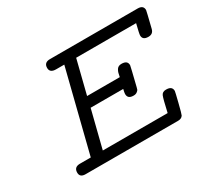

<svg xmlns="http://www.w3.org/2000/svg" viewBox="-125 -804 1077 998"><g transform="rotate(-30 414.0 -305.5)"><path d="M95.2 -28.8Q95.2 -61 128.9 -62H195.8L317.9 -548.8H269Q231.9 -548.8 231.9 -578.1Q231.9 -611.3 269 -610.8H793.9Q828.1 -610.8 828.1 -582Q828.1 -578.1 804.2 -481.9Q797.4 -455.1 770 -455.1H769Q734.9 -455.1 734.9 -482.9Q734.9 -492.7 749 -548.8H389.2L338.9 -348.1H535.2Q536.1 -349.1 538.6 -364Q541 -378.9 549.6 -391.4Q558.1 -403.8 577.1 -403.8Q613.3 -403.8 612.8 -375Q612.8 -371.1 585 -258.8Q583 -250 581.1 -245.6Q579.1 -241.2 571 -235.1Q563 -229 550.8 -229H548.8Q514.6 -229 515.1 -258.8Q515.1 -265.6 520 -286.1H324.2V-285.2L268.1 -62H657.2Q674.3 -139.2 681.6 -155.5Q689 -171.9 710 -171.9H711.9Q747.1 -171.9 747.1 -143.1Q747.1 -139.2 732.4 -80.1Q717.8 -21 713.9 -14.2Q705.1 0 684.1 0H128.9Q95.2 0 95.2 -28.8Z"/></g></svg>

Font: CMU Typewriter Text Variable Width
Style: Italic
Weight: 500
Italic angle: -14.04°
Version: Version 0.7.0